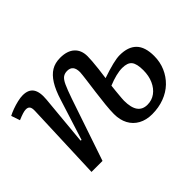

<svg xmlns="http://www.w3.org/2000/svg" viewBox="-105 -743 974 974"><g transform="rotate(-45 382.5 -255.5)"><path d="M481 -286Q528 -302 560.5 -310Q593 -318 614 -318Q674 -318 704.5 -287Q735 -256 735 -191Q735 -148 719 -111Q703 -74 674.5 -46.5Q646 -19 606 -4Q566 11 519 11Q477 11 446 -6Q415 -23 398.5 -54Q382 -85 382 -127Q382 -153 386 -192Q390 -231 395.5 -272.5Q401 -314 405.5 -348Q410 -382 411 -399Q411 -425 400.5 -437.5Q390 -450 369 -450Q351 -450 338.5 -441Q326 -432 314.5 -407Q303 -382 286 -333L173 0H94L110 -420Q111 -442 104.5 -451Q98 -460 83 -460Q73 -460 58.5 -455.5Q44 -451 23 -442L7 -489Q22 -497 42.5 -504.5Q63 -512 84.5 -517Q106 -522 122 -522Q163 -522 180 -497Q197 -472 192 -420L167 -152L173 -150L242 -368Q259 -423 280 -456.5Q301 -490 327.5 -506Q354 -522 391 -522Q441 -522 468 -497.5Q495 -473 495 -429Q495 -418 493.5 -395Q492 -372 488.5 -343.5Q485 -315 481 -286ZM475 -238Q473 -221 471.5 -206.5Q470 -192 469 -179.5Q468 -167 467 -157Q466 -147 466 -139Q466 -89 483.5 -64.5Q501 -40 536 -40Q568 -40 592.5 -58Q617 -76 631 -107.5Q645 -139 645 -179Q645 -225 630 -244Q615 -263 577 -263Q556 -263 530 -256.5Q504 -250 475 -238Z"/></g></svg>

Font: Literata 18pt
Style: Italic
Weight: 400
Italic angle: -2°
Designer: Latin by Veronika Burian and Jose Scaglione. Greek by Irene Vlachou. Cyrillic by Vera Evstafieva
Foundry: TypeTogether
Version: Version 3.103;gftools[0.9.29]